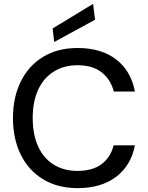

<svg xmlns="http://www.w3.org/2000/svg" viewBox="-20 -960 764 992"><path d="M381 12Q278 12 203 -33.5Q128 -79 87.5 -160.5Q47 -242 47 -350Q47 -457 87.5 -539Q128 -621 203 -666.5Q278 -712 381 -712Q503 -712 580 -653Q657 -594 677 -487H568Q552 -549 505.5 -586Q459 -623 380 -623Q310 -623 257.5 -590Q205 -557 177 -496Q149 -435 149 -350Q149 -265 177 -203.5Q205 -142 257.5 -109.5Q310 -77 380 -77Q459 -77 505.5 -112.5Q552 -148 567 -209H677Q657 -105 580 -46.5Q503 12 381 12ZM260 -743 252 -813 461 -940 471 -858Z"/></svg>

Font: DM Sans 16pt Medium
Style: Regular
Weight: 500
Version: Version 4.004;gftools[0.9.30]